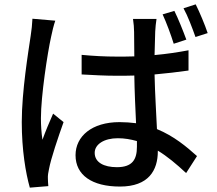

<svg xmlns="http://www.w3.org/2000/svg" viewBox="-20 -815 996 882"><path d="M934 -663C921 -702 897 -759 879 -795L823 -777C843 -741 863 -687 878 -645ZM836 -633C822 -671 799 -729 781 -765L727 -749C745 -710 765 -656 778 -614ZM129 -729C128 -705 125 -675 121 -651C110 -576 80 -395 80 -254C80 -126 98 -20 117 47L202 40C201 29 200 14 200 5C199 -7 202 -26 205 -38C214 -87 247 -184 272 -254L224 -293C208 -257 189 -212 175 -173C170 -207 168 -239 168 -272C168 -374 198 -571 215 -647C218 -664 228 -704 234 -720ZM609 -141C609 -82 588 -47 517 -47C457 -47 415 -69 415 -113C415 -152 458 -180 521 -180C552 -180 580 -175 609 -167ZM846 -584C798 -575 746 -567 690 -562C691 -606 692 -646 693 -670C694 -689 696 -709 699 -728H591C594 -710 596 -684 596 -668C596 -644 597 -604 597 -556C570 -555 544 -555 517 -555C461 -555 408 -558 355 -563V-473C410 -470 462 -467 516 -467C543 -467 570 -467 597 -468C598 -395 602 -315 605 -249C581 -252 555 -254 529 -254C402 -254 327 -189 327 -102C327 -11 402 42 531 42C663 42 705 -33 705 -120V-123C748 -97 791 -61 835 -20L885 -98C837 -141 779 -190 701 -222C698 -293 692 -380 690 -473C745 -478 797 -484 846 -491Z"/></svg>

Font: Kinto Sans Med
Style: Regular
Weight: 500
Designer: Authors: Ryoko NISHIZUKA  (kana & ideographs); Paul D. Hunt (Latin, Greek & Cyrillic); Wenlong ZHANG  (bopomofo); Sandol
Foundry: Adobe Systems Incorporated, ookami Inc.
Version: Version 0.001